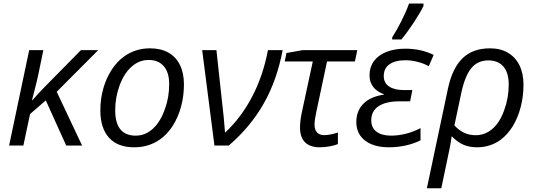

<svg xmlns="http://www.w3.org/2000/svg" viewBox="-20 -818 3008 1079"><path d="M144 -536.1H223.6L193.8 -392.1Q189 -368.7 169.4 -292L159.7 -254.9H162.1Q195.8 -293.5 224.6 -322.8L434.6 -536.1H531.7L298.8 -302.2L441.4 0H352.1L237.3 -253.9L148.9 -177.2L111.3 0H31.2Z M543.9 -198.2Q543.9 -261.7 560.3 -320.1Q576.7 -378.4 607.2 -425.5Q637.7 -472.7 679.2 -502Q742.7 -546.4 822.8 -546.4Q883.3 -546.4 926 -522.5Q968.8 -498.5 991.2 -452.9Q1013.7 -407.2 1013.7 -343.8Q1013.7 -278.8 997.6 -219Q981.4 -159.2 951.2 -111.6Q920.9 -64 879.4 -34.7Q816.9 9.8 733.9 9.8Q641.6 9.8 592.8 -43.9Q543.9 -97.7 543.9 -198.2ZM908.2 -209.5Q930.7 -271 930.7 -345.7Q930.7 -410.6 900.6 -445.8Q870.6 -481 814.9 -481Q761.7 -481 719 -442.9Q676.3 -404.8 651.4 -335.9Q627.4 -269.5 627.4 -198.7Q627.4 -55.7 742.7 -55.7Q797.4 -55.7 840.6 -95.9Q883.8 -136.2 908.2 -209.5Z M1116.2 -536.1H1196.3L1227.1 -252Q1238.3 -160.6 1244.6 -72.8L1245.6 -73.2Q1335.4 -157.2 1397 -274.7Q1458.5 -392.1 1485.8 -536.1H1568.4Q1536.6 -367.7 1462.4 -236.6Q1388.2 -105.5 1265.6 0H1185.1Z M1666 -101.1Q1666 -142.6 1678.7 -197.8L1737.8 -472.7H1580.1L1589.8 -520L1679.7 -536.1H1987.8L1974.6 -472.7H1817.9L1757.8 -189.9Q1747.6 -143.1 1747.6 -117.7Q1747.6 -89.4 1761.5 -74Q1775.4 -58.6 1802.2 -58.6Q1833.5 -58.6 1878.9 -73.2V-8.3Q1863.8 -1.5 1833.7 4.2Q1803.7 9.8 1777.8 9.8Q1722.7 9.8 1694.3 -18.3Q1666 -46.4 1666 -101.1Z M1982.4 -131.3Q1982.4 -195.3 2022.5 -235.4Q2062.5 -275.4 2137.2 -286.1V-288.6Q2099.1 -301.8 2077.9 -328.9Q2056.6 -356 2056.6 -395Q2056.6 -440.4 2081.1 -474.1Q2105.5 -507.8 2151.1 -526.1Q2196.8 -544.4 2257.8 -544.4Q2346.7 -544.4 2417 -509.3L2389.6 -445.8Q2362.3 -461.4 2326.4 -470.5Q2290.5 -479.5 2259.8 -479.5Q2201.2 -479.5 2168.9 -456.8Q2136.7 -434.1 2136.7 -390.6Q2136.7 -352.1 2166.5 -332Q2196.3 -312 2248.5 -312H2297.4L2284.7 -248.5H2222.7Q2148.9 -248.5 2107.7 -221.2Q2066.4 -193.8 2066.4 -141.6Q2066.4 -100.6 2095.7 -78.1Q2125 -55.7 2178.7 -55.7Q2218.8 -55.7 2262.5 -66.9Q2306.2 -78.1 2343.3 -98.1V-29.3Q2307.6 -11.2 2261.2 -0.7Q2214.8 9.8 2164.1 9.8Q2108.4 9.8 2067.4 -7.3Q2026.4 -24.4 2004.4 -56.2Q1982.4 -87.9 1982.4 -131.3ZM2278.8 -798.3H2359.9V-784.2Q2340.3 -744.6 2304.2 -689.7Q2268.1 -634.8 2235.4 -596.2H2184.1V-608.4Q2208.5 -645.5 2235.6 -699.2Q2262.7 -752.9 2278.8 -798.3Z M2733.9 -546.4Q2792 -546.4 2834.2 -521.7Q2876.5 -497.1 2899.2 -451.2Q2921.9 -405.3 2921.9 -341.8Q2921.9 -276.4 2906.2 -216.3Q2890.6 -156.2 2861.8 -109.1Q2833 -62 2794.4 -33.2Q2736.3 9.8 2660.6 9.8Q2617.7 9.8 2584.5 -4.6Q2551.3 -19 2519.5 -51.3H2518.1Q2515.1 -27.3 2508.3 9.3L2460 240.2H2378.9L2498 -322.8Q2522.5 -435.5 2579.8 -491Q2637.2 -546.4 2733.9 -546.4ZM2813.5 -198.7Q2838.9 -267.6 2838.9 -343.3Q2838.9 -408.7 2809.3 -443.6Q2779.8 -478.5 2724.1 -478.5Q2670.9 -478.5 2636.2 -443.4Q2595.7 -401.9 2573.2 -299.8L2533.7 -113.3Q2584 -58.1 2652.3 -58.1Q2706.1 -58.1 2747.3 -93.8Q2788.6 -129.4 2813.5 -198.7Z"/></svg>

Font: Viking Open Sans
Style: Italic
Weight: 400
Italic angle: -12°
Foundry: Ascender Corporation
Version: Version 2.000